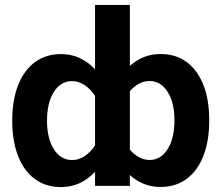

<svg xmlns="http://www.w3.org/2000/svg" viewBox="-20 -758 905 783"><path d="M833.3 -267.1Q833.3 -351 809.5 -411.6Q785.6 -472.2 741.3 -504.9Q696.9 -537.7 634.9 -537.7Q579.9 -537.7 535.8 -509.2Q491.7 -480.6 457.2 -424.8L494.4 -365.8Q512.9 -394.6 537.4 -411.1Q561.9 -427.6 589.2 -427.6Q635.7 -427.6 663.6 -383.4Q691.5 -339.2 691.5 -266.9Q691.5 -194.7 663.8 -150.2Q636 -105.6 589.5 -105.6Q562.6 -105.6 538 -122.2Q513.5 -138.8 494.4 -168.1L457.2 -108.1Q491.7 -52.6 535.9 -24Q580 4.5 634.7 4.5Q696.8 4.5 741.2 -28.5Q785.6 -61.5 809.5 -122.4Q833.3 -183.3 833.3 -267.1ZM29.9 -265.8Q29.9 -182.3 53.8 -121.5Q77.6 -60.7 122.2 -27.9Q166.8 4.9 228.4 4.9Q283.4 4.9 327.5 -23.7Q371.5 -52.2 406 -108.1L368.9 -167Q350.5 -138.4 326 -121.8Q301.5 -105.3 274.1 -105.3Q227.6 -105.3 199.6 -149.6Q171.7 -193.9 171.7 -265.9Q171.7 -338.4 199.5 -382.8Q227.3 -427.2 273.7 -427.2Q300.9 -427.2 325.5 -410.7Q350.2 -394.2 368.9 -364.8L406 -424.8Q371.5 -480.3 327.5 -508.8Q283.5 -537.4 228.5 -537.4Q167 -537.4 122.3 -504.4Q77.6 -471.3 53.8 -410.5Q29.9 -349.7 29.9 -265.8ZM509.6 0V-737.8H367.6V0Z"/></svg>

Font: Estedad VF
Style: Regular
Weight: 100
Designer: Amin Abedi
Version: Version 7.3